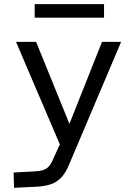

<svg xmlns="http://www.w3.org/2000/svg" viewBox="-20 -666 654 920"><path d="M56.8 -465.3H153L330.1 -29.8L314.7 48.5H276.4ZM310.7 123.5Q293.9 163.6 272.3 185.9Q250.6 208.1 222.5 217.2Q194.3 226.3 157.5 228.6L47.4 233.9L45.1 160.6L138.9 155.6Q167.4 154.6 184.5 149.5Q201.6 144.3 212.3 133.3Q223 122.3 231.7 103L290.2 -26H294.2L468.7 -465.3H560.3ZM146.2 -581.3V-646.1H478.5V-581.3Z"/></svg>

Font: Intel One Mono Light
Style: Regular
Weight: 300
Monospace: yes
Designer: Fred Shallcrass
Foundry: Frere-Jones Type LLC
Version: Version 1.004